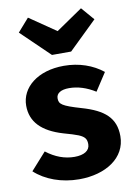

<svg xmlns="http://www.w3.org/2000/svg" viewBox="-92 -872 666 948"><g transform="rotate(-10 241.5 -398.0)"><path d="M249 -722 116 -813 59 -748 201 -611H297L438 -748L382 -813ZM249 -548C117 -548 32 -477 32 -386C32 -305 84 -251 189 -220C222 -211 247 -203 262 -197C293 -184 301 -171 301 -146C301 -114 272 -96 224 -96C175 -96 128 -113 83 -148L6 -62C59 -13 139 17 228 17C361 17 464 -49 464 -158C464 -249 411 -295 300 -327C204 -355 191 -366 191 -395C191 -420 214 -435 255 -435C299 -435 343 -421 386 -394L444 -483C393 -524 325 -548 249 -548Z"/></g></svg>

Font: Fira Sans
Style: Bold
Weight: 700
Designer: Carrois Corporate & Edenspiekermann AG
Foundry: Carrois Corporate GbR & Edenspiekermann AG
Version: Version 4.203